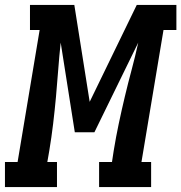

<svg xmlns="http://www.w3.org/2000/svg" viewBox="-61 -755 732 775"><path d="M-41 0V-101H10L99 -634H60V-735H239L301 -344L491 -735H651V-634H599L510 -101H549V0H339V-101H391L398 -147Q407 -202 418.5 -256.5Q430 -311 443 -365.5Q456 -420 470.5 -474Q485 -528 497 -583L320 -221H241L184 -583Q178 -528 174 -473.5Q170 -419 165 -364.5Q160 -310 153.5 -255.5Q147 -201 138 -147L130 -101H169V0Z"/></svg>

Font: Iosevka Slab Extended Oblique
Style: Bold
Weight: 700
Width: 7
Italic angle: -9°
Monospace: yes
Designer: Belleve Invis
Foundry: Belleve Invis
Version: Version 11.1.1; ttfautohint (v1.8.3)